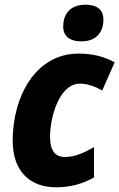

<svg xmlns="http://www.w3.org/2000/svg" viewBox="-20 -787 508 817"><path d="M326 -611C391 -611 420 -651 420 -704C420 -750 387 -767 344 -767C283 -767 249 -732 249 -674C249 -630 280 -611 326 -611ZM219 10C284 10 336 -7 380 -32V-161C335 -135 297 -119 256 -119C216 -119 193 -145 193 -204C193 -293 234 -431 320 -431C354 -431 386 -418 415 -402L468 -522C423 -546 375 -559 315 -559C129 -559 34 -373 34 -189C34 -53 112 10 219 10Z"/></svg>

Font: Noto Sans SemiCondensed ExtraBold
Style: Italic
Weight: 800
Width: 4
Italic angle: -12°
Designer: Monotype Design Team
Foundry: Monotype Imaging Inc.
Version: Version 2.013